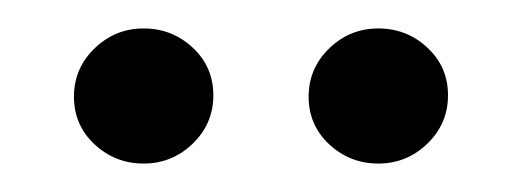

<svg xmlns="http://www.w3.org/2000/svg" viewBox="-20 -751 369 135"><path d="M130 -684Q130 -664 115.5 -650Q101 -636 81 -636Q61 -636 46.5 -649.5Q32 -663 32 -683Q32 -703 46.5 -717Q61 -731 81 -731Q101 -731 115.5 -717.5Q130 -704 130 -684ZM295 -684Q295 -664 280.5 -650Q266 -636 246 -636Q226 -636 211.5 -649.5Q197 -663 197 -683Q197 -703 211.5 -717Q226 -731 246 -731Q266 -731 280.5 -717.5Q295 -704 295 -684Z"/></svg>

Font: IngvarSans
Style: Regular
Weight: 400
Version: Version 1.000